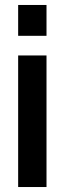

<svg xmlns="http://www.w3.org/2000/svg" viewBox="-20 -752 261 772"><path d="M53 0V-529H167V0ZM53 -608V-732H167V-608Z"/></svg>

Font: Hubot Sans Condensed ExtraLight Medium
Style: Regular
Weight: 500
Version: Version 2.000